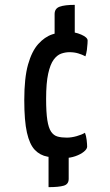

<svg xmlns="http://www.w3.org/2000/svg" viewBox="-20 -641 452 791"><path d="M246 10Q207 10 176 4.5Q145 -1 123.5 -23.5Q102 -46 91 -94.5Q80 -143 80 -229Q80 -320 95.5 -375Q111 -430 137.5 -459.5Q164 -489 195.5 -499.5Q227 -510 258 -510Q288 -510 314.5 -498.5Q341 -487 341 -474Q341 -473 340.5 -461.5Q340 -450 338 -435.5Q336 -421 332 -409Q319 -416 302.5 -421Q286 -426 266 -426Q249 -426 232 -420Q215 -414 201 -395Q187 -376 178.5 -337.5Q170 -299 170 -234Q170 -178 175 -146Q180 -114 190.5 -98.5Q201 -83 217 -78.5Q233 -74 255 -74Q274 -74 295.5 -80Q317 -86 330 -94Q335 -82 337 -64.5Q339 -47 339 -37Q339 -27 325.5 -16Q312 -5 290.5 2.5Q269 10 246 10ZM180 130V-15H263V96Q263 118 242.5 124Q222 130 180 130ZM205 -494V-583Q205 -606 226 -613.5Q247 -621 288 -621V-494Z"/></svg>

Font: Yanone Kaffeesatz Medium
Style: Regular
Weight: 500
Designer: Yanone (Cyrillic: Daniel Pouzeot, Huerta Tipografica, and Cyreal)
Foundry: Yanone
Version: Version 2.003